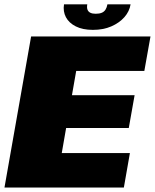

<svg xmlns="http://www.w3.org/2000/svg" viewBox="-42 -838 692 858"><path d="M-22 0H511.5L538.5 -154H234L253.5 -266H533.5L559.5 -412.5H279.5L298.5 -521H603L630.5 -675H97ZM373 -704.5Q419.5 -704.5 455.2 -720Q491 -735.5 513.8 -761.2Q536.5 -787 541.5 -818.5H438Q435.5 -804.5 429.5 -795Q423.5 -785.5 412.8 -781Q402 -776.5 385.5 -776.5Q371 -776.5 361.8 -781Q352.5 -785.5 349 -794.8Q345.5 -804 348 -818.5H244Q239 -787 252.5 -761.2Q266 -735.5 296.8 -720Q327.5 -704.5 373 -704.5Z"/></svg>

Font: Anybody Thin Black
Style: Italic
Weight: 900
Italic angle: -10°
Version: Version 1.113;gftools[0.9.25]